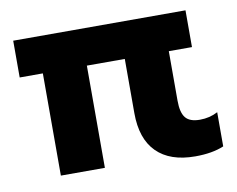

<svg xmlns="http://www.w3.org/2000/svg" viewBox="-61 -559 807 653"><g transform="rotate(-10 342.5 -232.5)"><path d="M385 -166V-353H254V0H102V-353H22V-480H617V-353H537V-182Q537 -141 551.5 -123Q566 -105 601 -105Q635 -105 663 -120V-2Q623 15 564 15Q477 15 431 -31Q385 -77 385 -166Z"/></g></svg>

Font: Prompt SemiBold
Style: Regular
Weight: 600
Designer: Katatrad Team
Foundry: CadsonDemak
Version: Version 1.001